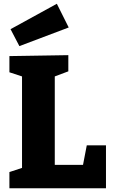

<svg xmlns="http://www.w3.org/2000/svg" viewBox="-20 -1000 601 1020"><path d="M441 -228H543V0H30V-86L97 -108V-594L30 -616V-702L343 -707V-621L271 -594V-124H421ZM83 -755 36 -845 282 -980 345 -854Z"/></svg>

Font: Bitter ExtraBold
Style: Regular
Weight: 800
Designer: Sol Matas, and Bitter project Authors
Foundry: Sol Matas
Version: Version 2.001